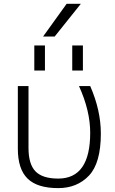

<svg xmlns="http://www.w3.org/2000/svg" viewBox="-20 -972 600 1003"><path d="M265.6 -781.2H205.1L328.1 -952.1H402.3ZM159.2 -603.5V-734.4H214.8V-603.5ZM357.4 -603.5V-734.4H413.1V-603.5ZM284.2 10.7Q174.8 10.7 124 -39.1Q73.2 -88.9 73.2 -195.3V-522.5H128.9V-199.2Q128.9 -114.3 165.5 -76.7Q202.1 -39.1 284.2 -39.1Q451.2 -39.1 451.2 -278.3Q451.2 -393.6 392.6 -522.5H451.2Q506.8 -395.5 506.8 -274.4Q506.8 -120.1 444.8 -54.7Q382.8 10.7 284.2 10.7Z"/></svg>

Font: Gen Shin Gothic Light
Style: Regular
Weight: 200
Designer: [Source Han Sans]
Ryoko NISHIZUKA  (kana & ideographs); Paul D. Hunt (Latin, Greek & Cyrillic); Wenlong ZHANG  (bopomofo
Version: Version 1.002.20150607